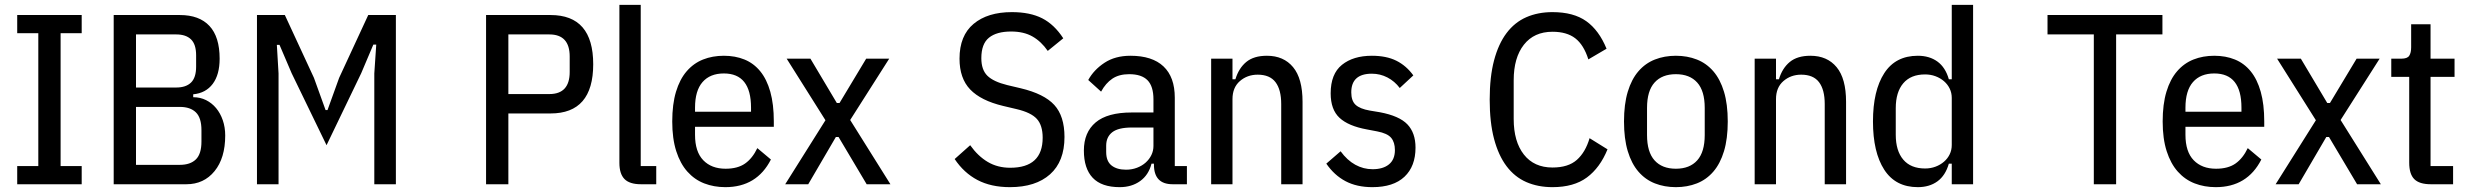

<svg xmlns="http://www.w3.org/2000/svg" viewBox="-20 -760 10182 792"><path d="M51 0V-75H138V-623H51V-698H317V-623H230V-75H317V0Z M449 -698H722Q802 -698 844 -653Q886 -608 886 -518Q886 -452 857.5 -414Q829 -376 777 -371V-359Q806 -359 830 -347Q854 -335 871.5 -314Q889 -293 899 -264Q909 -235 909 -201Q909 -108 865 -54Q821 0 749 0H449ZM541 -80H722Q765 -80 788 -102.5Q811 -125 811 -176V-223Q811 -274 788 -296.5Q765 -319 722 -319H541ZM541 -399H707Q747 -399 768 -419.5Q789 -440 789 -485V-532Q789 -577 768 -597.5Q747 -618 707 -618H541Z M1524 -457 1532 -576H1520L1470 -458L1327 -161L1183 -458L1133 -575H1122L1129 -457V0H1040V-698H1155L1275 -439L1323 -306H1331L1379 -439L1499 -698H1613V0H1524Z M1985 0V-698H2251Q2427 -698 2427 -495Q2427 -292 2251 -292H2077V0ZM2077 -372H2246Q2330 -372 2330 -463V-527Q2330 -618 2246 -618H2077Z M2624 0Q2577 0 2556 -21.5Q2535 -43 2535 -88V-740H2623V-75H2687V0Z M2972 12Q2925 12 2885 -3.5Q2845 -19 2815.5 -52Q2786 -85 2769.5 -136.5Q2753 -188 2753 -259Q2753 -330 2768.5 -381.5Q2784 -433 2812.5 -466Q2841 -499 2880 -514.5Q2919 -530 2966 -530Q3013 -530 3051 -514.5Q3089 -499 3116 -466Q3143 -433 3157.5 -381.5Q3172 -330 3172 -259V-237H2847V-204Q2847 -134 2881 -99Q2915 -64 2973 -64Q3023 -64 3053.5 -85.5Q3084 -107 3104 -149L3160 -102Q3102 12 2972 12ZM2966 -457Q2909 -457 2878 -421.5Q2847 -386 2847 -316V-299H3078V-316Q3078 -457 2966 -457Z M3219 0 3385 -264 3225 -518H3323L3432 -335H3443L3553 -518H3648L3487 -265L3653 0H3555L3439 -195H3428L3314 0Z M4146 12Q4068 12 4012 -17.5Q3956 -47 3918 -104L3982 -161Q4014 -116 4054.5 -92Q4095 -68 4147 -68Q4281 -68 4281 -192Q4281 -243 4257 -269.5Q4233 -296 4173 -310L4118 -323Q4026 -345 3982 -391Q3938 -437 3938 -518Q3938 -613 3996 -661.5Q4054 -710 4154 -710Q4229 -710 4279 -684.5Q4329 -659 4366 -602L4302 -550Q4275 -589 4239 -609.5Q4203 -630 4151 -630Q4091 -630 4059.5 -604.5Q4028 -579 4028 -520Q4028 -472 4053 -447.5Q4078 -423 4135 -409L4190 -396Q4287 -373 4329 -327Q4371 -281 4371 -195Q4371 -94 4311.5 -41Q4252 12 4146 12Z M4817 0Q4740 0 4740 -81V-85H4730Q4718 -38 4683 -13Q4648 12 4599 12Q4524 12 4487.5 -26.5Q4451 -65 4451 -139Q4451 -214 4499.5 -255Q4548 -296 4648 -296H4738V-350Q4738 -404 4713.5 -429Q4689 -454 4638 -454Q4596 -454 4568.5 -435.5Q4541 -417 4522 -382L4469 -430Q4492 -472 4536 -501Q4580 -530 4643 -530Q4733 -530 4779.5 -486Q4826 -442 4826 -357V-75H4876V0ZM4625 -60Q4649 -60 4670 -68Q4691 -76 4706 -89.5Q4721 -103 4729.5 -120.5Q4738 -138 4738 -158V-234H4649Q4593 -234 4568 -214.5Q4543 -195 4543 -159V-133Q4543 -95 4565 -77.5Q4587 -60 4625 -60Z M4976 0V-518H5064V-433H5076Q5090 -479 5121 -504.5Q5152 -530 5206 -530Q5275 -530 5314 -483Q5353 -436 5353 -340V0H5265V-331Q5265 -390 5241.5 -421Q5218 -452 5168 -452Q5125 -452 5094.5 -425.5Q5064 -399 5064 -351V0Z M5641 12Q5577 12 5530.5 -12.5Q5484 -37 5451 -85L5510 -136Q5537 -99 5570.5 -80.5Q5604 -62 5642 -62Q5685 -62 5709.5 -82Q5734 -102 5734 -141Q5734 -173 5718.5 -191.5Q5703 -210 5661 -218L5619 -226Q5542 -240 5505.5 -274Q5469 -308 5469 -375Q5469 -455 5515.5 -492.5Q5562 -530 5639 -530Q5699 -530 5740 -509.5Q5781 -489 5810 -449L5754 -397Q5733 -425 5703 -440.5Q5673 -456 5639 -456Q5554 -456 5554 -379Q5554 -344 5572 -327.5Q5590 -311 5630 -304L5672 -297Q5752 -282 5785.5 -247Q5819 -212 5819 -151Q5819 -74 5773.5 -31Q5728 12 5641 12Z M6384 12Q6324 12 6276 -9Q6228 -30 6194.5 -74.5Q6161 -119 6143 -187Q6125 -255 6125 -349Q6125 -443 6143 -511Q6161 -579 6194.5 -623.5Q6228 -668 6276 -689Q6324 -710 6384 -710Q6471 -710 6523.5 -672.5Q6576 -635 6607 -559L6532 -515Q6513 -575 6478 -602Q6443 -629 6384 -629Q6308 -629 6266 -575.5Q6224 -522 6224 -429V-269Q6224 -176 6266 -122.5Q6308 -69 6384 -69Q6449 -69 6484.5 -100.5Q6520 -132 6537 -190L6611 -144Q6580 -68 6526 -28Q6472 12 6384 12Z M6893 12Q6846 12 6806.5 -3.5Q6767 -19 6738.5 -52Q6710 -85 6694.5 -136.5Q6679 -188 6679 -259Q6679 -330 6694.5 -381.5Q6710 -433 6738.5 -466Q6767 -499 6806.5 -514.5Q6846 -530 6893 -530Q6940 -530 6979.5 -514.5Q7019 -499 7047.5 -466Q7076 -433 7091.5 -381.5Q7107 -330 7107 -259Q7107 -188 7091.5 -136.5Q7076 -85 7047.5 -52Q7019 -19 6979.5 -3.5Q6940 12 6893 12ZM6893 -64Q6950 -64 6981 -98.5Q7012 -133 7012 -203V-315Q7012 -385 6981 -419.5Q6950 -454 6893 -454Q6836 -454 6805 -419.5Q6774 -385 6774 -315V-203Q6774 -133 6805 -98.5Q6836 -64 6893 -64Z M7218 0V-518H7306V-433H7318Q7332 -479 7363 -504.5Q7394 -530 7448 -530Q7517 -530 7556 -483Q7595 -436 7595 -340V0H7507V-331Q7507 -390 7483.5 -421Q7460 -452 7410 -452Q7367 -452 7336.5 -425.5Q7306 -399 7306 -351V0Z M8031 -85H8019Q8005 -36 7972 -12Q7939 12 7891 12Q7799 12 7752.5 -60Q7706 -132 7706 -259Q7706 -386 7752.5 -458Q7799 -530 7891 -530Q7939 -530 7972 -506Q8005 -482 8019 -433H8031V-740H8119V0H8031ZM7921 -65Q7944 -65 7964 -72.5Q7984 -80 7999 -93Q8014 -106 8022.5 -123.5Q8031 -141 8031 -162V-356Q8031 -377 8022.5 -394.5Q8014 -412 7999 -425Q7984 -438 7964 -445.5Q7944 -453 7921 -453Q7862 -453 7831 -416.5Q7800 -380 7800 -314V-204Q7800 -138 7831 -101.5Q7862 -65 7921 -65Z M8709 -618V0H8617V-618H8426V-698H8900V-618Z M9120 12Q9073 12 9033 -3.5Q8993 -19 8963.5 -52Q8934 -85 8917.5 -136.5Q8901 -188 8901 -259Q8901 -330 8916.5 -381.5Q8932 -433 8960.5 -466Q8989 -499 9028 -514.5Q9067 -530 9114 -530Q9161 -530 9199 -514.5Q9237 -499 9264 -466Q9291 -433 9305.5 -381.5Q9320 -330 9320 -259V-237H8995V-204Q8995 -134 9029 -99Q9063 -64 9121 -64Q9171 -64 9201.5 -85.5Q9232 -107 9252 -149L9308 -102Q9250 12 9120 12ZM9114 -457Q9057 -457 9026 -421.5Q8995 -386 8995 -316V-299H9226V-316Q9226 -457 9114 -457Z M9367 0 9533 -264 9373 -518H9471L9580 -335H9591L9701 -518H9796L9635 -265L9801 0H9703L9587 -195H9576L9462 0Z M10007 0Q9960 0 9939 -21Q9918 -42 9918 -89V-443H9844V-518H9886Q9910 -518 9918 -530Q9926 -542 9926 -565V-660H10006V-518H10105V-443H10006V-75H10099V0Z"/></svg>

Font: IBM Plex Sans Cond Text
Style: Regular
Weight: 450
Width: 3
Designer: Mike Abbink, Paul van der Laan, Pieter van Rosmalen
Foundry: Bold Monday
Version: Version 1.3